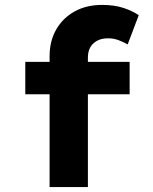

<svg xmlns="http://www.w3.org/2000/svg" viewBox="-20 -762 622 782"><path d="M182 0V-533Q182 -595 209 -642Q236 -689 284 -715.5Q332 -742 396 -742Q446 -742 483.5 -729.5Q521 -717 545 -700L500 -581Q485 -590 464 -598Q443 -606 421 -606Q393 -606 374.5 -595.5Q356 -585 347 -568Q338 -551 338 -527V0H261Q236 0 216.5 0Q197 0 182 0ZM83 -378V-510H508V-378Z"/></svg>

Font: Lexend Giga
Style: Bold
Weight: 700
Version: Version 1.007